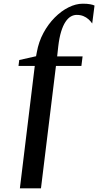

<svg xmlns="http://www.w3.org/2000/svg" viewBox="-20 -844 531 1038"><path d="M179 -561.5Q189 -618 214.8 -665.8Q240.5 -713.5 275.8 -749Q311 -784.5 350.5 -804.2Q390 -824 427.5 -824Q451.5 -824 467.5 -821Q483.5 -818 491 -814L478.5 -717Q470.5 -729 458.5 -739.8Q446.5 -750.5 430.8 -757Q415 -763.5 394.5 -763.5Q378 -763.5 362.5 -754.5Q347 -745.5 333.8 -725.5Q320.5 -705.5 310.5 -673Q300.5 -640.5 295 -593.5L289 -539H426.5L420 -487.5H282.5L201.5 174H87.5L168 -487.5H80L84 -519.5L175 -540Z"/></svg>

Font: Merriweather 96pt SemiBold
Style: Italic
Weight: 600
Italic angle: -7.8°
Version: Version 2.101